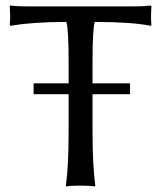

<svg xmlns="http://www.w3.org/2000/svg" viewBox="-20 -668 580 691"><path d="M101 -329V-368H227V-445Q227 -562 219 -589Q159 -589 108.5 -585.5Q58 -582 38 -578L17 -575L15 -579Q18 -602 15 -645L17 -648Q41 -645 77 -645H463Q499 -645 523 -648L525 -645Q522 -602 525 -579L523 -575Q455 -589 321 -589Q313 -562 313 -445V-368H448V-329H313V-200Q313 -71 323 0L321 3Q303 0 270 0Q237 0 219 3L217 0Q227 -68 227 -200V-329Z"/></svg>

Font: Libertinus Sans
Style: Regular
Weight: 400
Designer: Philipp H. Poll
Foundry: Khaled Hosny
Version: Version 6.1